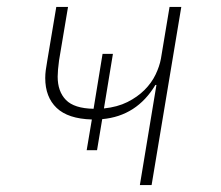

<svg xmlns="http://www.w3.org/2000/svg" viewBox="-20 -536 640 556"><path d="M433 -290H430Q376 -200 276 -191L261 -101H231L246 -190Q177 -192 144 -223.5Q111 -255 111 -310Q111 -321 112.5 -332.5Q114 -344 117 -361L143 -516H177L151 -361Q149 -347 148 -334.5Q147 -322 147 -314Q147 -271 171 -246.5Q195 -222 251 -221L277 -380H307L281 -222Q320 -226 349 -240.5Q378 -255 398.5 -275.5Q419 -296 430.5 -320Q442 -344 446 -366L471 -516H505L419 0H385Z"/></svg>

Font: IBM Plex Mono ExtraLight
Style: Italic
Weight: 200
Italic angle: -9°
Monospace: yes
Designer: Mike Abbink, Paul van der Laan, Pieter van Rosmalen
Foundry: Bold Monday
Version: Version 2.3